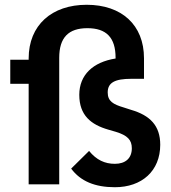

<svg xmlns="http://www.w3.org/2000/svg" viewBox="-20 -772 717 804"><path d="M651 -166C651 -246 608 -289 529 -312L498 -322C454 -335 431 -348 431 -385C431 -426 461 -442 530 -442H583V-528C583 -668 489 -752 343 -752C197 -752 100 -667 100 -527V-522H23V-421H100V0H228V-530C228 -615 267 -654 346 -654C425 -654 464 -615 464 -530V-527C369 -512 312 -458 312 -375C312 -289 361 -250 434 -229L465 -220C514 -205 532 -186 532 -151C532 -109 505 -86 461 -86C419 -86 384 -102 353 -140L278 -66C317 -13 378 12 461 12C574 12 651 -56 651 -166Z"/></svg>

Font: IBM Plex Thai Looped SemiBold
Style: Regular
Weight: 600
Designer: Mike Abbink, Paul van der Laan, Pieter van Rosmalen, Ben Mitchell, Mark Frömberg
Foundry: Bold Monday
Version: Version 1.0